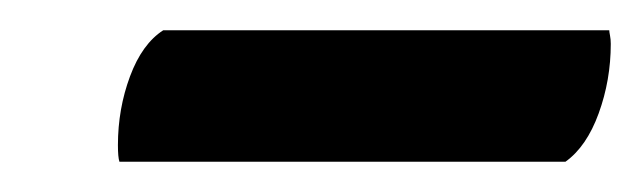

<svg xmlns="http://www.w3.org/2000/svg" viewBox="-20 -674 424 127"><path d="M354 -567H59Q58 -570 58 -578Q58 -602 66 -623.5Q74 -645 88 -654H383Q383 -653 383.5 -650.5Q384 -648 384 -645Q384 -621 376 -599Q368 -577 354 -567Z"/></svg>

Font: Petrona
Style: Bold Italic
Weight: 700
Italic angle: -9°
Designer: Ringo R. Seeber
Foundry: Ringo R. Seeber
Version: Version 2.001; ttfautohint (v1.8.3)